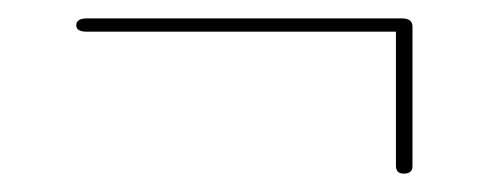

<svg xmlns="http://www.w3.org/2000/svg" viewBox="-20 -437 543 209"><path d="M63 -409.5Q63 -417 75 -417H417.5Q429 -417 429 -408V-256Q429 -248 419.5 -248Q411 -248 411 -256.5V-402.5H74.5Q63 -402.5 63 -409.5Z"/></svg>

Font: Fraunces 72pt Thin
Style: Regular
Weight: 100
Version: Version 1.000;[b76b70a41]